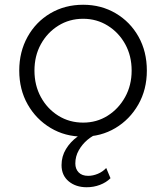

<svg xmlns="http://www.w3.org/2000/svg" viewBox="-20 -563 699 808"><path d="M330 12Q254 12 193 -24.5Q132 -61 96.5 -123.5Q61 -186 61 -266Q61 -345 96 -408Q131 -471 192 -507Q253 -543 330 -543Q406 -543 467 -507Q528 -471 563 -408.5Q598 -346 598 -266Q598 -186 562 -123Q526 -60 465.5 -24Q405 12 330 12ZM330 -47Q387 -47 433 -76Q479 -105 506.5 -154.5Q534 -204 534 -266Q534 -328 507 -377Q480 -426 433.5 -455Q387 -484 330 -484Q272 -484 225.5 -455Q179 -426 152 -377Q125 -328 125 -266Q125 -204 152 -154.5Q179 -105 225.5 -76Q272 -47 330 -47ZM345 225Q299 225 269 200Q239 175 239 132Q239 95 257.5 64.5Q276 34 305.5 12.5Q335 -9 368 -18H392V0Q370 7 348 25.5Q326 44 311.5 69.5Q297 95 297 125Q297 148 311 162.5Q325 177 351 177Q371 177 391.5 168.5Q412 160 427 144L445 187Q427 205 400.5 215Q374 225 345 225Z"/></svg>

Font: Plus Jakarta Sans Light
Style: Regular
Weight: 300
Designer: Gumpita Rahayu
Foundry: Tokotype
Version: Version 2.006; ttfautohint (v1.8.4.7-5d5b)